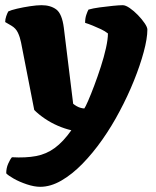

<svg xmlns="http://www.w3.org/2000/svg" viewBox="-28 -520 602 740"><path d="M127 200Q104 200 75.5 190.5Q47 181 25 168.5Q3 156 -4 148Q-4 128 3.5 111Q11 94 18 86Q71 89 111 81.5Q151 74 183.5 50Q216 26 247 -18Q221 -24 194.5 -35.5Q168 -47 144.5 -63Q121 -79 104 -96L53 -357Q49 -377 41 -394Q33 -411 16 -421L-8 -435Q-8 -446 -4 -457.5Q0 -469 4 -476Q14 -481 37.5 -486.5Q61 -492 87.5 -496Q114 -500 132 -500Q167 -500 189 -483.5Q211 -467 218 -413L254 -120Q260 -115 268 -110.5Q276 -106 284 -104Q292 -102 297 -102Q301 -107 311.5 -131Q322 -155 335 -189.5Q348 -224 360.5 -262.5Q373 -301 380.5 -335Q388 -369 388 -391Q377 -400 361 -407.5Q345 -415 329 -421.5Q313 -428 300 -432Q300 -449 304.5 -462.5Q309 -476 313 -483Q330 -488 356 -491.5Q382 -495 407 -497.5Q432 -500 445 -500Q456 -500 472 -489Q488 -478 503.5 -462Q519 -446 529.5 -430.5Q540 -415 540 -406Q540 -372 526 -320Q512 -268 488 -208.5Q464 -149 433 -91Q403 -34 366.5 18Q330 70 290 111Q250 152 208.5 176Q167 200 127 200Z"/></svg>

Font: Texturina 12pt Black
Style: Regular
Weight: 900
Designer: Guillermo Torres Carreño
Foundry: Omnibus-Type
Version: Version 1.002